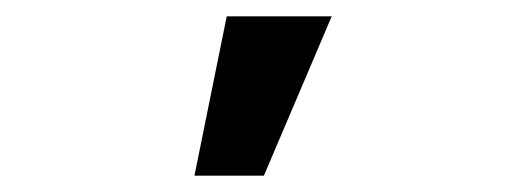

<svg xmlns="http://www.w3.org/2000/svg" viewBox="-20 -740 640 235"><path d="M386 -720H257.5L218 -525H303Z"/></svg>

Font: Hauora ExtraBold
Style: Regular
Weight: 800
Designer: Wayne Shih
Foundry: WCYS
Version: Version 1.001